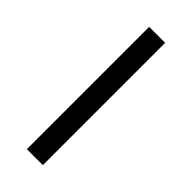

<svg xmlns="http://www.w3.org/2000/svg" viewBox="-172 -517 544 544"><g transform="rotate(45 100.0 -245.0)"><path d="M132 0H68V-490H132Z"/></g></svg>

Font: Gemunu Libre Light
Style: Regular
Weight: 300
Designer: Puspanada Ekanayake, Sola Matas, Pathum Egodawatta, Kosala Senevirathne
Foundry: mooniak
Version: Version 1.100